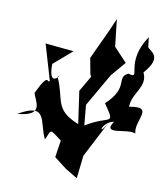

<svg xmlns="http://www.w3.org/2000/svg" viewBox="-99 -762 945 1104"><g transform="rotate(10 373.0 -210.0)"><path d="M305 9 282 163 355 219 425 261 440 127 550 -85C495 15 508 -85 580 -96C517 -5 665 -73 712 -51C690 -124 801 -225 650 -196C649 -278 736 -325 697 -405C793 -512 713 -532 699 -552L692 -610C577 -439 699 -357 613 -383C543 -349 633 -307 510 -192C595 -68 551 -131 415 -45L404 -164L514 -355L587 -441L511 -522L493 -681L465 -615L381 -434L398 -342L405 -328L352 -237L379 -47C229 -106 272 -173 215 -294C251 -336 170 -201 172 -362L280 -455L114 -471L175 -264C160 -240 168 -320 101 -181C110 -136 186 -58 23 -44C189 -140 159 -20 206 73C239 2 214 5 329 87Z"/></g></svg>

Font: Asimov Silicon
Style: Regular
Weight: 400
Designer: Google
Version: Version 2.000980; 2014